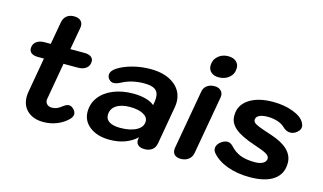

<svg xmlns="http://www.w3.org/2000/svg" viewBox="-85 -970 2086 1240"><g transform="rotate(15 958.0 -350.0)"><path d="M250 -142Q249 -139 249 -133Q249 -116 261 -105Q273 -94 292 -94Q310 -94 324 -99.5Q338 -105 355 -118Q380 -138 397 -138Q413 -138 428.5 -122.5Q444 -107 444 -90Q444 -73 427 -55Q396 -24 353.5 -7Q311 10 263 10Q197 10 157.5 -25.5Q118 -61 118 -121Q118 -137 121 -153L162 -387H121Q94 -387 78.5 -398Q63 -409 63 -429Q63 -457 83.5 -473.5Q104 -490 139 -490H180L207 -641Q212 -669 231 -685Q250 -701 280 -701Q308 -701 323.5 -688Q339 -675 339 -652Q339 -645 338 -641L311 -490H407Q434 -490 449.5 -479Q465 -468 465 -448Q465 -420 444.5 -403.5Q424 -387 389 -387H293Z M523 -129Q523 -184 555.5 -227Q588 -270 646.5 -294Q705 -318 780 -318Q825 -318 862 -308Q899 -298 921 -279L925 -303Q927 -313 927 -330Q927 -367 904 -383.5Q881 -400 830 -400Q747 -400 682 -365Q654 -351 637 -351Q620 -351 607 -364Q594 -377 594 -394Q594 -421 629 -444Q670 -470 727.5 -485Q785 -500 846 -500Q945 -500 1004 -455Q1063 -410 1063 -335Q1063 -320 1060 -303L1015 -46Q1010 -20 990.5 -5Q971 10 940 10Q914 10 899 -1.5Q884 -13 884 -33Q884 -40 885 -44L887 -55Q817 10 706 10Q625 10 574 -28.5Q523 -67 523 -129ZM902 -165Q902 -194 869 -211.5Q836 -229 781 -229Q722 -229 688.5 -206Q655 -183 655 -142Q655 -113 680.5 -97.5Q706 -82 753 -82Q820 -82 861 -104.5Q902 -127 902 -165Z M1213 -622Q1213 -660 1240.5 -685Q1268 -710 1309 -710Q1342 -710 1361.5 -693.5Q1381 -677 1381 -650Q1381 -611 1353 -586.5Q1325 -562 1283 -562Q1251 -562 1232 -578.5Q1213 -595 1213 -622ZM1128 -37Q1128 -46 1129 -50L1198 -440Q1202 -469 1222.5 -484.5Q1243 -500 1273 -500Q1300 -500 1315 -486Q1330 -472 1330 -451Q1330 -444 1329 -440L1260 -50Q1255 -22 1234 -6Q1213 10 1183 10Q1156 10 1142 -2.5Q1128 -15 1128 -37Z M1389 -84Q1378 -98 1378 -113Q1378 -127 1387 -140.5Q1396 -154 1412 -164Q1431 -175 1447 -175Q1467 -175 1485 -156Q1516 -122 1554.5 -107.5Q1593 -93 1650 -93Q1684 -93 1704.5 -105Q1725 -117 1725 -137Q1725 -154 1703 -167Q1681 -180 1620 -200Q1526 -231 1484.5 -267Q1443 -303 1445 -352Q1445 -420 1505 -460Q1565 -500 1665 -500Q1740 -500 1799.5 -477.5Q1859 -455 1878 -419Q1886 -405 1886 -392Q1886 -366 1854 -346Q1838 -337 1821 -337Q1794 -337 1771 -360Q1753 -378 1722.5 -388Q1692 -398 1655 -398Q1620 -398 1599.5 -387.5Q1579 -377 1579 -358Q1579 -346 1588 -338Q1597 -330 1622 -320Q1647 -310 1706 -291Q1858 -242 1858 -142Q1858 -69 1802.5 -30Q1747 9 1642 9Q1559 9 1492.5 -15.5Q1426 -40 1389 -84Z"/></g></svg>

Font: Kodchasan
Style: Bold Italic
Weight: 700
Italic angle: -10°
Version: Version 1.000; ttfautohint (v1.6)